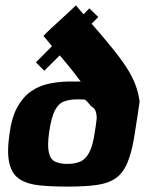

<svg xmlns="http://www.w3.org/2000/svg" viewBox="-20 -688 582 711"><path d="M113 -457 311 -657 344 -625 144 -426ZM15 -191Q23 -253 44 -291Q65 -329 94.5 -349.5Q124 -370 158.5 -377.5Q193 -385 229 -386Q243 -386 253.5 -386Q264 -386 279 -386Q268 -401 250 -424Q232 -447 210.5 -472Q189 -497 170.5 -519.5Q152 -542 141 -555Q153 -568 171 -584.5Q189 -601 207.5 -618Q226 -635 241 -649Q256 -663 261 -668Q320 -600 362.5 -550Q405 -500 433 -461Q461 -422 476.5 -386.5Q492 -351 497 -312Q496 -303 492.5 -281Q489 -259 485.5 -235Q482 -211 479 -193Q469 -127 452.5 -87Q436 -47 408.5 -28Q381 -9 338 -3Q295 3 231 3Q171 3 126.5 -1.5Q82 -6 53.5 -24Q25 -42 15 -82Q5 -122 15 -191ZM338 -250Q338 -267 333.5 -278Q329 -289 318 -294Q313 -300 307.5 -306.5Q302 -313 295 -319Q288 -320 280 -320Q272 -320 263 -320Q237 -320 216.5 -312Q196 -304 183 -278.5Q170 -253 162 -199Q155 -148 161 -122.5Q167 -97 185 -89Q203 -81 229 -81Q256 -81 276 -89Q296 -97 310 -122.5Q324 -148 331 -199Q332 -204 333.5 -214.5Q335 -225 336.5 -235.5Q338 -246 338 -250Z"/></svg>

Font: Genos Thin
Style: Bold Italic
Weight: 700
Italic angle: -8°
Version: Version 1.010